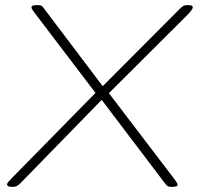

<svg xmlns="http://www.w3.org/2000/svg" viewBox="-20 -722 770 744"><path d="M27 2Q15 2 11 -1Q7 -4 7 -8Q7 -13 27 -33L350 -362L112 -675Q109 -679 105.5 -684.5Q102 -690 102 -693Q102 -699 108 -700.5Q114 -702 122 -702H129Q141 -702 146 -695L378 -388L677 -688Q691 -702 701 -702H710Q722 -702 724.5 -699Q727 -696 727 -693Q727 -689 721 -681Q715 -673 709 -667L402 -361L658 -25Q668 -12 668 -6Q668 -1 662 0.5Q656 2 649 2H641Q630 2 622 -8L374 -335L59 -12Q45 2 33 2Z"/></svg>

Font: Asap Expanded Expanded Thin
Style: Italic
Weight: 100
Width: 7
Italic angle: -6°
Designer: Pablo Cosgaya
Foundry: Omnibus-Type
Version: Version 3.001; ttfautohint (v1.8.4.7-5d5b)